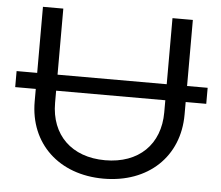

<svg xmlns="http://www.w3.org/2000/svg" viewBox="-53 -810 1017 883"><g transform="rotate(5 455.5 -368.5)"><path d="M204 -750H110V-445H15V-371H110V-313C110 -119 250 13 456 13C662 13 802 -119 802 -313V-371H897V-445H802V-750H708V-445H204ZM456 -72C301 -72 204 -167 204 -315V-371H708V-315C708 -167 611 -72 456 -72Z"/></g></svg>

Font: Bounded Light
Style: Regular
Weight: 300
Designer: Vlad Churkin
Version: Version 3.0